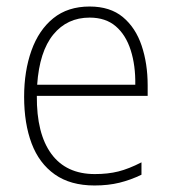

<svg xmlns="http://www.w3.org/2000/svg" viewBox="-20 -625 527 589"><path d="M255 -605Q318 -605 357 -572.5Q396 -540 414.5 -485Q433 -430 433 -363V-331H93Q92 -215 137.5 -153Q183 -91 271 -91Q311 -91 343 -99Q375 -107 414 -127V-89Q381 -73 346.5 -64.5Q312 -56 270 -56Q196 -56 148 -90Q100 -124 77 -185Q54 -246 54 -328Q54 -407 76.5 -470Q99 -533 143.5 -569Q188 -605 255 -605ZM255 -571Q186 -571 143.5 -519Q101 -467 94 -365H395Q396 -424 381 -471Q366 -518 335 -544.5Q304 -571 255 -571Z"/></svg>

Font: Noto Sans Malayalam UI SemiCondensed ExtraLight
Style: Regular
Weight: 200
Width: 4
Designer: Jelle Bosma - Monotype Design Team
Foundry: Monotype Imaging Inc.
Version: Version 2.104; ttfautohint (v1.8.4.7-5d5b)